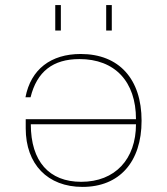

<svg xmlns="http://www.w3.org/2000/svg" viewBox="-20 -720 656 754"><path d="M514 -232C514 -95 432 -6 299 -6C173 -6 101 -86 101 -232ZM536 -246C536 -409 448 -508 297 -508C180 -508 101 -448 80 -338H100C125 -439 188 -488 292 -488C431 -488 514 -400 514 -252H81V-216C81 -75 167 14 304 14C449 14 536 -84 536 -246ZM219 -600V-700H197V-600ZM419 -600V-700H397V-600Z"/></svg>

Font: Perun Thin
Style: Regular
Weight: 100
Foundry: Copyright (c) Stefan Peev, Context Ltd, 2016
Version: Version 1.089